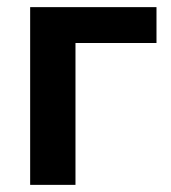

<svg xmlns="http://www.w3.org/2000/svg" viewBox="-20 -518 480 538"><path d="M64.5 0V-498H418.5V-397.5H191.5V0Z"/></svg>

Font: Commissioner SemiBold
Style: Regular
Weight: 600
Designer: Kostas Bartsokas
Foundry: Kostas Bartsokas
Version: Version 1.000; ttfautohint (v1.8.3)